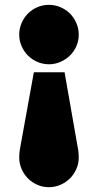

<svg xmlns="http://www.w3.org/2000/svg" viewBox="-20 -759 408 800"><path d="M60.1 -103Q60.1 -112.8 61 -123.3Q62 -133.8 64 -143.1L121.1 -458H249L304.2 -143.1Q306.2 -134.8 307.1 -123.3Q308.1 -111.8 308.1 -103Q308.1 -77.1 298.1 -54.7Q288.1 -32.2 271.5 -15.6Q254.9 1 231.9 11Q209 21 184.1 21Q158.2 21 135.5 11Q112.8 1 96.4 -15.6Q80.1 -32.2 70.1 -54.7Q60.1 -77.1 60.1 -103ZM60.1 -615.2Q60.1 -640.1 70.1 -663.1Q80.1 -686 96.4 -702.6Q112.8 -719.2 135.5 -729Q158.2 -738.8 184.1 -738.8Q209 -738.8 231.9 -729Q254.9 -719.2 271.5 -702.6Q288.1 -686 298.1 -663.1Q308.1 -640.1 308.1 -615.2Q308.1 -588.9 298.1 -566.4Q288.1 -543.9 271.5 -527.6Q254.9 -511.2 231.9 -501.2Q209 -491.2 184.1 -491.2Q158.2 -491.2 135.5 -501.2Q112.8 -511.2 96.4 -527.6Q80.1 -543.9 70.1 -566.4Q60.1 -588.9 60.1 -615.2Z"/></svg>

Font: Ultra
Style: Regular
Weight: 400
Designer: Astigmatic (AOETI)
Foundry: Astigmatic (AOETI)
Version: Version 1.000